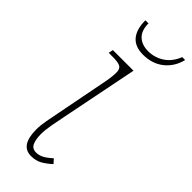

<svg xmlns="http://www.w3.org/2000/svg" viewBox="-240 -748 789 789"><g transform="rotate(45 154.5 -353.5)"><path d="M140 10Q78 10 78 -83Q78 -106 83.5 -136.5Q89 -167 96 -201L141 -432Q147 -469 145.5 -487Q144 -505 130.5 -510.5Q117 -516 87 -516H66L70 -536H190L123 -201Q117 -172 111 -139.5Q105 -107 105 -83Q105 -52 113.5 -33.5Q122 -15 144 -15Q161 -15 176.5 -23Q192 -31 213 -50L229 -32Q208 -13 188 -1.5Q168 10 140 10ZM171 -610Q124 -610 101 -637.5Q78 -665 78 -717H96Q96 -676 117.5 -655.5Q139 -635 176 -635Q213 -635 244.5 -655.5Q276 -676 292 -717H309Q297 -668 260.5 -639Q224 -610 171 -610Z"/></g></svg>

Font: Noto Serif Thin
Style: Italic
Weight: 100
Italic angle: -12°
Designer: Monotype Design Team
Foundry: Monotype Imaging Inc.
Version: Version 2.014; ttfautohint (v1.8.4.7-5d5b)